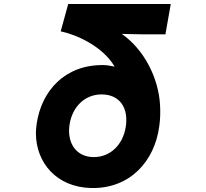

<svg xmlns="http://www.w3.org/2000/svg" viewBox="-20 -868 1040 968"><path d="M594 -697 694 -695H814L841 -848H324L286 -710C364 -694 498 -635 558 -532C540 -536 518 -540 499 -540C307 -541 190 -411 165 -245C163 -229 161 -213 161 -197C161 -49 264 76 440 80C636 84 760 -56 783 -232C788 -267 789 -302 787 -337C780 -474 707 -618 594 -697ZM614 -228C600 -140 538 -76 453 -76C362 -76 316 -150 331 -242C345 -329 407 -392 492 -392C584 -392 629 -324 614 -228Z"/></svg>

Font: LINE Seed JP_OTF ExtraBold
Style: Regular
Weight: 800
Designer: LY Corporation & Fontrix & Fontworks
Version: Version 1.013